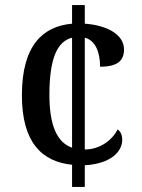

<svg xmlns="http://www.w3.org/2000/svg" viewBox="-20 -734 558 754"><path d="M263 -87V0H313V-85C416 -91 460 -139 460 -185C460 -203 454 -217 442 -226C421 -184 373 -147 313 -147V-586C356 -575 373 -527 373 -472C442 -472 467 -496 467 -540C467 -599 399 -635 313 -641V-714H263V-641C151 -631 66 -559 66 -360C66 -174 145 -99 263 -87ZM263 -586V-154C202 -175 174 -246 174 -361C174 -514 209 -572 263 -586Z"/></svg>

Font: Noto Serif Tamil SemiCondensed Medium
Style: Regular
Weight: 500
Width: 4
Designer: Indian Type Foundry, Tom Grace, and the Monotype Design Team
Foundry: Monotype Imaging Inc.
Version: Version 2.004